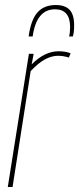

<svg xmlns="http://www.w3.org/2000/svg" viewBox="-20 -744 315 764"><path d="M114 -530 106 -488Q158 -540 213 -540Q241 -540 261 -532L254 -515Q232 -522 211 -522Q186 -522 159.5 -508Q133 -494 102 -461L30 0H11L95 -530ZM202 -724Q239 -724 257 -705Q275 -686 275 -643Q275 -616 270 -599H255Q259 -615 259 -638Q258 -707 199 -707Q125 -707 110 -599H94Q103 -665 129 -694.5Q155 -724 202 -724Z"/></svg>

Font: Georama Condensed Thin
Style: Italic
Weight: 100
Width: 3
Italic angle: -9°
Designer: Jean-Baptiste Levee
Foundry: Production Type
Version: Version 1.000